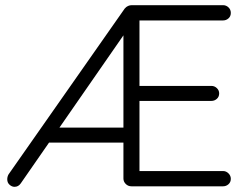

<svg xmlns="http://www.w3.org/2000/svg" viewBox="-20 -720 959 742"><path d="M175 -227H475L457 -205V-623L472 -605L60 -11Q51 2 36 2Q26 2 17 -6Q8 -14 8 -27Q8 -37 13 -46L462 -687Q468 -694 475 -697Q482 -700 489 -700H842Q854 -700 863 -691.5Q872 -683 872 -670Q872 -657 863 -649Q854 -641 842 -641H511L519 -651V-376L512 -388H797Q809 -388 818 -379.5Q827 -371 827 -359Q827 -346 818 -338Q809 -330 797 -330H510L519 -340V-45L512 -59H842Q854 -59 863 -50Q872 -41 872 -29Q872 -16 863 -8Q854 0 842 0H488Q475 0 466 -9Q457 -18 457 -30V-182L476 -169H131Z"/></svg>

Font: zvoove
Style: Regular
Weight: 400
Designer: Vernon Adams (Nunito) & Andrew Paglinawan (Quicksand)
Foundry: zvoove
Version: Version 3.006